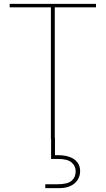

<svg xmlns="http://www.w3.org/2000/svg" viewBox="-20 -720 547 992"><path d="M243 0V-682H30V-700H476V-682H263V0ZM214 252V232H277Q329 232 350 214Q371 196 371 165Q371 138 350 119.5Q329 101 277 101H244V-8H264V82Q308 80 337 90Q366 100 380 119Q394 138 394 164Q394 188 382 208Q370 228 346 240Q322 252 286 252Z"/></svg>

Font: DM Sans 18pt Thin
Style: Regular
Weight: 250
Designer: Colophon Foundry, Jonny Pinhorn
Foundry: Colophon Foundry
Version: Version 4.004;gftools[0.9.30]